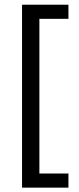

<svg xmlns="http://www.w3.org/2000/svg" viewBox="-20 -696 346 836"><path d="M76 121V-675.5H278V-614H151.5V59.5H278V121Z"/></svg>

Font: Anek Latin
Style: Regular
Weight: 400
Designer: Yesha Goshar
Foundry: Ek Type
Version: Version 1.003